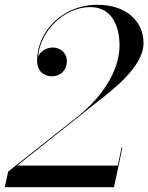

<svg xmlns="http://www.w3.org/2000/svg" viewBox="-31 -780 618 800"><path d="M444 0 479 -165H475.5L459.5 -90H40.5L374.5 -355.5C433.5 -402 567 -500.5 567 -600.5C567 -690.5 496 -760 375 -760C225.5 -760 123.5 -644.5 123.5 -527.5C123.5 -485 150 -462 185 -462C220 -462 247.5 -486 247.5 -526C247.5 -561 218.5 -582 189 -582C162.5 -582 136.5 -566 127.5 -544C137 -652 237 -750.5 345 -750.5C435 -750.5 467 -672 467 -590.5C467 -476 382.5 -365.5 292 -294L3 -65L-11 0Z"/></svg>

Font: Bodoni* 48pt
Style: Italic
Weight: 400
Italic angle: -13°
Version: Version 2.3